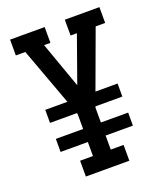

<svg xmlns="http://www.w3.org/2000/svg" viewBox="-136 -824 772 913"><g transform="rotate(-20 250.0 -367.5)"><path d="M140 0V-80H205V-151H67V-217H205V-292L203 -298H67V-364H179L72 -655H24V-735H199V-655H167L250 -422L333 -655H301V-735H476V-655H428L321 -364H433V-298H297L295 -292V-217H433V-151H295V-80H360V0Z"/></g></svg>

Font: Iosevka Slab Medium
Style: Regular
Weight: 500
Monospace: yes
Designer: Belleve Invis
Foundry: Belleve Invis
Version: Version 11.1.1; ttfautohint (v1.8.3)